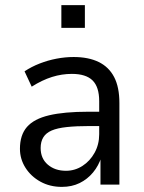

<svg xmlns="http://www.w3.org/2000/svg" viewBox="-20 -722 562 751"><path d="M222 9Q175 9 138 -11.5Q101 -32 79.5 -66Q58 -100 58 -140Q58 -194 85.5 -225.5Q113 -257 172 -271Q231 -285 325 -285H381V-229H331Q278 -229 241 -225Q204 -221 182 -211.5Q160 -202 149.5 -185Q139 -168 139 -143Q139 -102 167 -78Q195 -54 238 -54Q273 -54 302.5 -73Q332 -92 350 -124.5Q368 -157 368 -197V-326Q368 -382 342 -407.5Q316 -433 261 -433Q222 -433 183.5 -421Q145 -409 104 -383L76 -443Q103 -461 135 -473.5Q167 -486 201 -492.5Q235 -499 268 -499Q326 -499 366 -479.5Q406 -460 426.5 -420.5Q447 -381 447 -319V0H373V-109H377Q366 -74 344 -47.5Q322 -21 291.5 -6Q261 9 222 9ZM220 -613V-702H312V-613Z"/></svg>

Font: Nunito Sans 10pt SemiCondensed
Style: Regular
Weight: 400
Width: 4
Designer: Vernon Adams
Foundry: Vernon Adams
Version: Version 3.101;gftools[0.9.27]